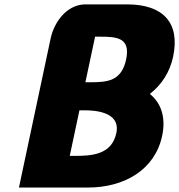

<svg xmlns="http://www.w3.org/2000/svg" viewBox="-20 -840 803 860"><path d="M362.5 -471.6 405.9 -675.7H429C503.6 -675.7 565.6 -671 544.9 -573.6C524.2 -476.3 460.2 -471.6 385.6 -471.6ZM335.8 -345.9H358.9C399.7 -345.9 521.7 -341.1 501 -243.8C480.3 -146.5 390.1 -141.8 315.5 -141.8H292.4ZM207.5 -671 64.9 0H374.7C535.3 0 673.8 -78.4 706.3 -231.5C724 -314.8 701.5 -378.5 651.2 -419.3C703 -459.6 740.5 -515.8 755.4 -585.9C787.9 -739 709.7 -820.4 549 -820.4H357.4C273.6 -816.1 222.2 -736 207.5 -671Z"/></svg>

Font: Hussar Nova
Style: 76
Weight: 700
Foundry: Cannot Into Space Fonts
Version: Version 0.99